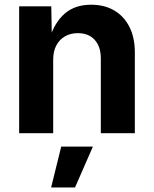

<svg xmlns="http://www.w3.org/2000/svg" viewBox="-20 -573 662 826"><path d="M208.8 -316.1V0H62.4V-545.9H200.6L203 -409.6H194.2Q215.7 -477.9 259.4 -515.3Q303.2 -552.7 372.3 -552.7Q429.1 -552.7 471.3 -528.1Q513.4 -503.4 536.8 -457.3Q560.1 -411.3 560.1 -347.2V0H413.7V-321.7Q413.7 -372.5 387.4 -401.5Q361.2 -430.4 314.9 -430.4Q284 -430.4 260 -416.9Q236 -403.3 222.4 -377.9Q208.8 -352.4 208.8 -316.1ZM199.9 233.6 243.4 57.6H379.7L302.7 233.6Z"/></svg>

Font: Adwaita Sans
Style: Regular
Weight: 400
Designer: Rasmus Andersson
Foundry: rsms
Version: Version 4.001;git-9221beed3